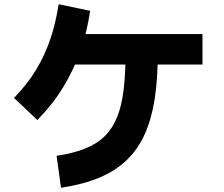

<svg xmlns="http://www.w3.org/2000/svg" viewBox="-20 -819 1040 893"><path d="M921.7 -660.5V-518.8H267.3V-660.5ZM263.8 54.2 243.2 -94.2Q320.5 -105.8 376.1 -128.1Q431.7 -150.3 467.9 -186.6Q504.2 -222.8 525.1 -275.4Q546 -328 554.8 -399.8Q563.7 -471.5 563.7 -565H713.7Q713.7 -450.5 699.4 -358.5Q685.2 -266.5 653.6 -195.9Q622 -125.3 569.7 -74.8Q517.3 -24.3 441.7 7.3Q366 39 263.8 54.2ZM153.7 -260.8 45 -363.5Q106.5 -426 147.8 -494.3Q189.2 -562.7 214.6 -638.7Q240 -714.8 252.7 -799.3L399.3 -768.7Q385 -671.2 353.9 -582.3Q322.8 -493.5 273.7 -413.2Q224.7 -332.8 153.7 -260.8Z"/></svg>

Font: Murecho Thin
Style: Regular
Weight: 100
Designer: Neil Summerour
Foundry: Positype
Version: Version 1.010